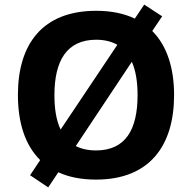

<svg xmlns="http://www.w3.org/2000/svg" viewBox="-20 -772 836 836"><path d="M738 -358C738 -476 707 -573 643 -637L686 -701L608 -752L567 -691C521 -713 465 -725 399 -725C165 -725 58 -580 58 -359C58 -238 89 -140 155 -75L111 -9L190 44L234 -22C279 -1 334 10 398 10C631 10 738 -137 738 -358ZM217 -358C217 -508 271 -599 399 -599C435 -599 466 -591 491 -577L244 -208C225 -247 217 -298 217 -358ZM579 -358C579 -208 527 -117 398 -117C363 -117 334 -124 310 -136L554 -503C571 -465 579 -416 579 -358Z"/></svg>

Font: Noto Kufi Arabic
Style: Bold
Weight: 700
Designer: Monotype Design Team, David Williams, Khaled Hosny
Foundry: Google LLC
Version: Version 2.109